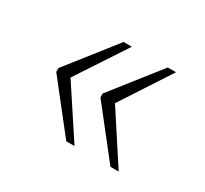

<svg xmlns="http://www.w3.org/2000/svg" viewBox="-86 -573 647 606"><g transform="rotate(30 237.5 -270.0)"><path d="M371 -89 234 -263V-277L371 -451H401L283 -270L401 -89ZM210 -89 73 -263V-277L210 -451H240L121 -270L240 -89Z"/></g></svg>

Font: Noto Serif Hebrew ExtraLight
Style: Regular
Weight: 250
Version: Version 2.003